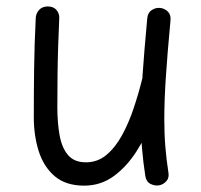

<svg xmlns="http://www.w3.org/2000/svg" viewBox="-20 -545 629 601"><path d="M513.7 -481.2Q515.4 -499.1 505.2 -508.9Q495 -518.7 481.8 -520.1Q467.8 -521.7 455.3 -513.7Q442.8 -505.7 441 -488.3Q431.3 -383.8 426.1 -308.1Q421 -232.4 421 -172.7Q421 -122.8 424.6 -80Q428.2 -37.1 434.9 6Q437.7 24.2 451.8 31Q465.9 37.9 480.3 34.7Q492.7 31.5 501.4 21.3Q510.1 11.2 507.1 -5.6Q500.8 -46 497.6 -85.6Q494.3 -125.3 494.3 -172.7Q494.3 -229.6 499.1 -303.1Q503.9 -376.7 513.7 -481.2ZM492.5 -276.4Q496.2 -291.5 490.1 -304.7Q483.9 -317.8 470 -321.5Q454.3 -326 441.2 -318.6Q428 -311.2 425 -297.6Q413.9 -252.5 398.5 -206.5Q383.2 -160.6 362.2 -122.1Q341.2 -83.7 313.4 -60.3Q285.5 -36.9 249.1 -36.9Q212.6 -36.9 193.2 -59.3Q173.9 -81.8 166.7 -120.9Q159.5 -160.1 159.5 -209.6Q159.5 -264 160.1 -309.8Q160.6 -355.6 162 -399Q163.4 -442.4 165.5 -488.7Q166 -503.2 156.6 -514Q147.2 -524.8 129.3 -524.8Q112.2 -524.8 102.4 -513.9Q92.7 -503 91.9 -489.1Q87.8 -407.5 86.8 -330.9Q85.8 -254.3 85.8 -178.1Q85.8 -120.9 101.1 -72.1Q116.5 -23.2 151.2 6.5Q186 36.1 243.4 36.1Q295.4 36.1 336.1 6.3Q376.7 -23.4 407 -70.8Q437.3 -118.2 458.4 -172.8Q479.6 -227.4 492.5 -276.4Z"/></svg>

Font: Mikhak VF
Style: Regular
Weight: 100
Designer: Amin Abedi
Version: Version 3.001